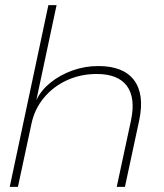

<svg xmlns="http://www.w3.org/2000/svg" viewBox="-20 -730 640 750"><path d="M201 -710 122 -339Q140 -377 177 -407Q214 -437 262.5 -454.5Q311 -472 364 -472Q462 -472 503.5 -417Q545 -362 524 -261L468 0H436L492 -261Q510 -348 475.5 -394.5Q441 -441 358 -441Q295 -441 241.5 -416.5Q188 -392 151.5 -348Q115 -304 103 -247L50 0H18L169 -710Z"/></svg>

Font: Geist Mono Thin
Style: Italic
Weight: 100
Italic angle: -12°
Monospace: yes
Designer: Basement.studio, Andrés Briganti, Mateo Zaragoza
Foundry: Basement.studio, Vercel, Andrés Briganti, Guido Ferreyra, Mateo Zaragoza
Version: Version 1.500; ttfautohint (v1.8.4.7-5d5b)